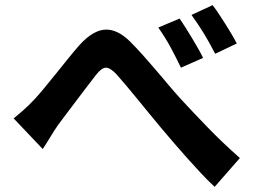

<svg xmlns="http://www.w3.org/2000/svg" viewBox="-20 -731 996 746"><path d="M678 -659Q688 -644 700.5 -624.5Q713 -605 725.5 -584Q738 -563 749.5 -543Q761 -523 769 -506L683 -468Q661 -514 641 -550.5Q621 -587 595 -624ZM806 -711Q817 -697 830 -677.5Q843 -658 855.5 -638Q868 -618 880 -598Q892 -578 900 -562L816 -522Q793 -567 771.5 -602Q750 -637 724 -673ZM33 -271Q54 -288 72.5 -304.5Q91 -321 113 -344Q129 -361 150 -386.5Q171 -412 194.5 -441Q218 -470 242 -500Q266 -530 288 -555Q343 -616 393 -616Q438 -616 485 -570Q509 -546 535 -517Q561 -488 586.5 -458Q612 -428 636 -399.5Q660 -371 681 -348Q727 -298 785.5 -237.5Q844 -177 912 -117L814 -5Q788 -29 761 -58Q734 -87 707 -117Q680 -147 654.5 -177Q629 -207 606 -234Q584 -260 560.5 -289Q537 -318 514 -346Q491 -374 470 -399Q449 -424 432 -443Q408 -468 392 -468Q375 -468 353 -440Q339 -422 320 -397Q301 -372 280.5 -345Q260 -318 240.5 -292Q221 -266 206 -246Q190 -223 174.5 -197Q159 -171 146 -152Z"/></svg>

Font: Kinto Sans
Style: Bold
Weight: 700
Designer: Authors: Ryoko NISHIZUKA  (kana & ideographs); Paul D. Hunt (Latin, Greek & Cyrillic); Wenlong ZHANG  (bopomofo); Sandol
Foundry: Adobe Systems Incorporated, ookami Inc.
Version: Version 0.001